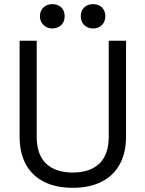

<svg xmlns="http://www.w3.org/2000/svg" viewBox="-20 -898 706 932"><path d="M333 13.7Q254.9 13.7 197.3 -13.7Q138.7 -42 107.4 -96.7Q75.2 -153.3 75.2 -234.4Q75.2 -389.6 75.2 -700.2Q95.7 -700.2 158.2 -700.2Q158.2 -583 158.2 -233.4Q158.2 -147.5 204.1 -103.5Q250 -60.5 333 -60.5Q416 -60.5 461.9 -103.5Q507.8 -147.5 507.8 -233.4Q507.8 -388.7 507.8 -700.2Q529.3 -700.2 591.8 -700.2Q591.8 -584 591.8 -234.4Q591.8 -153.3 559.6 -97.7Q528.3 -42 468.8 -13.7Q411.1 13.7 333 13.7ZM431.6 -759.8Q406.2 -759.8 388.7 -776.4Q372.1 -793 372.1 -819.3Q372.1 -845.7 388.7 -862.3Q406.2 -877.9 431.6 -877.9Q458 -877.9 474.6 -862.3Q491.2 -845.7 491.2 -819.3Q491.2 -793 474.6 -776.4Q458 -759.8 431.6 -759.8ZM234.4 -759.8Q208 -759.8 191.4 -776.4Q173.8 -793 173.8 -819.3Q173.8 -845.7 191.4 -862.3Q208 -877.9 234.4 -877.9Q259.8 -877.9 277.3 -862.3Q293.9 -845.7 293.9 -819.3Q293.9 -793 277.3 -776.4Q259.8 -759.8 234.4 -759.8Z"/></svg>

Font: Kadena Space Grotesk
Style: Regular
Weight: 400
Designer: Florian Karsten
Version: Version 2.000